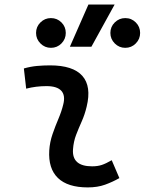

<svg xmlns="http://www.w3.org/2000/svg" viewBox="-20 -815 637 845"><path d="M471.7 -109.9 505.4 -31.2Q475.6 -14.2 442.4 -2.2Q409.2 9.8 366.2 9.8Q277.8 9.8 234.9 -31.7Q191.9 -73.2 196.8 -153.3Q199.2 -189.9 211.2 -224.6Q223.1 -259.3 237.1 -292Q251 -324.7 258.3 -355Q268.6 -395 249.8 -415.5Q231 -436 184.6 -436Q138.2 -436 95.2 -424.8L85 -513.7Q113.8 -522 142.6 -524.7Q171.4 -527.3 200.2 -527.3Q301.3 -527.3 342.3 -481.2Q383.3 -435.1 361.3 -345.2Q353 -310.5 339.6 -280.5Q326.2 -250.5 314.9 -221.2Q303.7 -191.9 301.3 -157.7Q295.9 -83 385.3 -83Q409.7 -83 428 -89.1Q446.3 -95.2 471.7 -109.9ZM287.6 -609.4 369.1 -794.9H484.4L382.3 -609.4ZM204.1 -604.5Q177.2 -604.5 158 -623.8Q138.7 -643.1 138.7 -669.9Q138.7 -697.3 158 -716.3Q177.2 -735.4 204.1 -735.4Q231.4 -735.4 250.5 -716.3Q269.5 -697.3 269.5 -669.9Q269.5 -643.1 250.5 -623.8Q231.4 -604.5 204.1 -604.5ZM531.2 -604.5Q504.4 -604.5 485.1 -623.8Q465.8 -643.1 465.8 -669.9Q465.8 -697.3 485.1 -716.3Q504.4 -735.4 531.2 -735.4Q558.6 -735.4 577.6 -716.3Q596.7 -697.3 596.7 -669.9Q596.7 -643.1 577.6 -623.8Q558.6 -604.5 531.2 -604.5Z"/></svg>

Font: Cascadia Code PL
Style: Italic
Weight: 400
Italic angle: -10°
Monospace: yes
Designer: Aaron Bell
Foundry: Saja Typeworks
Version: Version 2404.023